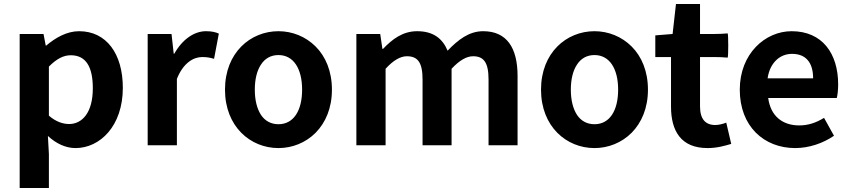

<svg xmlns="http://www.w3.org/2000/svg" viewBox="-20 -731 4279 966"><path d="M79 -172V215H152H226V44L221 -47C263 -8 311 14 360 14C483 14 598 -97 598 -289C598 -461 515 -574 378 -574C317 -574 260 -542 213 -502H210L199 -560H79ZM412 -151C391 -122 361 -107 328 -107C297 -107 262 -118 226 -149V-272V-396C264 -434 298 -453 336 -453C413 -453 447 -394 447 -287C447 -226 434 -181 412 -151Z M723 -280V0H796H870V-334C902 -415 954 -444 997 -444C1021 -444 1037 -441 1057 -435L1081 -562C1065 -569 1047 -574 1016 -574C958 -574 898 -534 857 -461H854L843 -560H723Z M1568 -497C1518 -547 1451 -574 1381 -574C1240 -574 1112 -466 1112 -280C1112 -94 1240 14 1381 14C1451 14 1518 -13 1568 -63C1618 -114 1650 -187 1650 -280C1650 -373 1618 -447 1568 -497ZM1293 -406C1313 -437 1343 -454 1381 -454C1457 -454 1500 -385 1500 -280C1500 -174 1457 -106 1381 -106C1343 -106 1313 -123 1293 -153C1273 -184 1262 -227 1262 -280C1262 -333 1273 -376 1293 -406Z M1773 -280V0H1846H1920V-385C1959 -428 1995 -448 2027 -448C2081 -448 2106 -418 2106 -331V0H2252V-385C2292 -428 2328 -448 2360 -448C2413 -448 2438 -418 2438 -331V0H2584V-349C2584 -490 2530 -574 2411 -574C2339 -574 2284 -530 2232 -476C2206 -538 2159 -574 2079 -574C2006 -574 1954 -534 1907 -485H1904L1893 -560H1773Z M3158 -497C3108 -547 3041 -574 2971 -574C2830 -574 2702 -466 2702 -280C2702 -94 2830 14 2971 14C3041 14 3108 -13 3158 -63C3208 -114 3240 -187 3240 -280C3240 -373 3208 -447 3158 -497ZM2883 -406C2903 -437 2933 -454 2971 -454C3047 -454 3090 -385 3090 -280C3090 -174 3047 -106 2971 -106C2933 -106 2903 -123 2883 -153C2863 -184 2852 -227 2852 -280C2852 -333 2863 -376 2883 -406Z M3502 -320V-444H3572C3595 -444 3624 -443 3641 -441C3645 -444 3645 -560 3641 -563C3618 -561 3595 -560 3572 -560H3502V-711H3381L3364 -560L3277 -553V-444H3356V-319V-195C3356 -71 3407 14 3540 14C3589 14 3628 2 3659 -7L3634 -114C3619 -108 3597 -102 3579 -102C3529 -102 3502 -132 3502 -196Z M4103 -238H4190C4194 -252 4197 -279 4197 -306C4197 -462 4117 -574 3963 -574C3830 -574 3702 -461 3702 -280C3702 -95 3824 14 3981 14C4050 14 4121 -10 4176 -48L4126 -138C4085 -113 4046 -100 4001 -100C3917 -100 3857 -147 3845 -238H4017ZM3886 -429C3908 -450 3936 -460 3965 -460C4038 -460 4071 -412 4071 -337H3956H3842C3848 -378 3864 -408 3886 -429Z"/></svg>

Font: GenSekiGothic2 TW B
Style: Regular
Weight: 700
Version: Version 2.100;PS 2.1;hotconv 16.6.51;makeotf.lib2.5.65220 DE